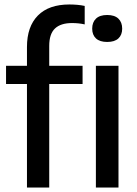

<svg xmlns="http://www.w3.org/2000/svg" viewBox="-20 -838 614 858"><path d="M100.5 0V-462.5H7V-544H100.5V-628Q100.5 -719 149.2 -768.5Q198 -818 290 -818Q307 -818 324.8 -816.5Q342.5 -815 358.5 -811.5V-729Q331.5 -735 302 -735Q251.5 -735 225.8 -710.8Q200 -686.5 200 -633V-544H349V-462.5H200V0ZM459 -650.5Q426 -650.5 409 -666.2Q392 -682 392 -710Q392 -738.5 409 -754.8Q426 -771 459 -771Q492 -771 509 -754.8Q526 -738.5 526 -710Q526 -682 509 -666.2Q492 -650.5 459 -650.5ZM408.5 0V-544H509.5V0Z"/></svg>

Font: Encode Sans SmCnd Md
Style: Regular
Weight: 500
Width: 4
Designer: Multiple Designers
Foundry: Impallari Type
Version: Version 3.002; ttfautohint (v1.8.3) -l 8 -r 50 -G 200 -x 14 